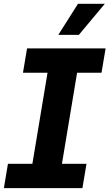

<svg xmlns="http://www.w3.org/2000/svg" viewBox="-30 -979 569 999"><path d="M380.3 -797.6H273.4L375.7 -959.2H515.3ZM398.8 0H-9.9L11.4 -126.8H138.5L217.3 -600.5H89.5L110.8 -727.3H519.5L498.2 -600.5H371.1L292.3 -126.8H420.1Z"/></svg>

Font: Linik Sans
Style: Bold Italic
Weight: 700
Italic angle: 9°
Designer: Fonts by Rasmus Andersson / Changes by Cristiano Sobral with parts from Marc Monis
Foundry: rsms
Version: Version 3.020; ttfautohint (v1.6)